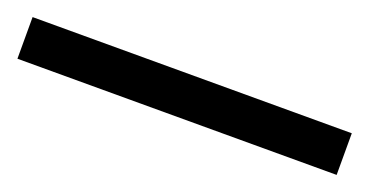

<svg xmlns="http://www.w3.org/2000/svg" viewBox="-25 -936 549 286"><g transform="rotate(20 250.0 -793.0)"><path d="M503 -760H-3V-826H503Z"/></g></svg>

Font: Noto Sans Old Hungarian
Style: Regular
Weight: 400
Designer: Monotype Design Team
Foundry: Monotype Imaging Inc.
Version: Version 2.005; ttfautohint (v1.8.4.7-5d5b)